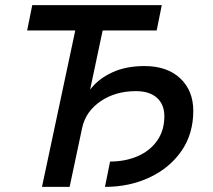

<svg xmlns="http://www.w3.org/2000/svg" viewBox="-20 -730 833 750"><path d="M144 0 274 -611H86L106 -710H612L592 -611H381L332 -380Q364 -422 418 -447Q472 -472 544 -472Q633 -472 684 -424Q735 -376 735 -297Q735 -207 689 -140.5Q643 -74 564.5 -37Q486 0 390 0L410 -99Q469 -99 517 -119.5Q565 -140 593.5 -180Q622 -220 622 -276Q622 -322 593 -348Q564 -374 511 -374Q431 -374 373 -334.5Q315 -295 301 -231L252 0Z"/></svg>

Font: Geist Medium
Style: Italic
Weight: 500
Italic angle: -12°
Designer: Basement.studio, Andrés Briganti, Mateo Zaragoza
Foundry: Basement.studio, Vercel, Andrés Briganti, Guido Ferreyra, Mateo Zaragoza
Version: Version 1.500; ttfautohint (v1.8.4.7-5d5b)